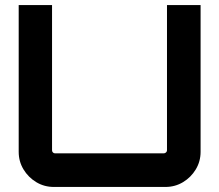

<svg xmlns="http://www.w3.org/2000/svg" viewBox="-20 -740 868 760"><path d="M193 0Q155 0 123.5 -19Q92 -38 73 -69.5Q54 -101 54 -139V-720H186V-145Q186 -140 189.5 -136.5Q193 -133 198 -133H628Q633 -133 637 -136.5Q641 -140 641 -145V-720H774V-139Q774 -101 755 -69.5Q736 -38 704.5 -19Q673 0 635 0H193Z"/></svg>

Font: Orbitron
Style: Bold
Weight: 700
Designer: Matt McInerney
Foundry: The League of Moveable Type
Version: Version 2.001